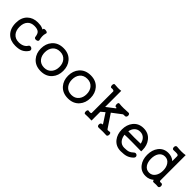

<svg xmlns="http://www.w3.org/2000/svg" viewBox="270 -1991 3279 3279"><g transform="rotate(45 1909.5 -352.0)"><path d="M321.3 -455.1Q393.6 -455.1 425.8 -426.8Q455.1 -401.4 462.9 -338.9Q462.9 -319.3 478.5 -309.6Q492.2 -301.8 511.7 -304.7Q531.2 -306.6 543 -317.4Q555.7 -329.1 551.8 -343.8Q542 -380.9 540 -419.9Q538.1 -463.9 548.8 -493.2Q558.6 -512.7 546.9 -524.4Q537.1 -535.2 515.6 -538.1Q495.1 -541 478.5 -537.1Q460.9 -531.2 462.9 -520.5Q462.9 -510.7 459 -509.8Q457 -509.8 447.3 -514.6L437.5 -519.5Q414.1 -530.3 383.8 -535.2Q354.5 -539.1 321.3 -539.1Q206.1 -539.1 133.8 -469.7Q57.6 -395.5 57.6 -265.6Q57.6 -127.9 136.7 -51.8Q209 17.6 327.1 17.6Q406.2 17.6 456.1 -2.9Q516.6 -27.3 560.5 -90.8Q572.3 -109.4 566.4 -127Q561.5 -142.6 544.9 -152.3Q528.3 -162.1 511.7 -159.2Q493.2 -157.2 485.4 -140.6Q465.8 -106.4 423.8 -85.9Q381.8 -66.4 327.1 -66.4Q244.1 -66.4 196.3 -121.1Q150.4 -173.8 150.4 -263.7Q150.4 -355.5 197.3 -406.2Q242.2 -455.1 321.3 -455.1Z M941.4 -539.1Q810.5 -539.1 736.3 -453.1Q669.9 -376 669.9 -259.8Q669.9 -145.5 736.3 -68.4Q810.5 17.6 941.4 17.6Q1071.3 17.6 1145.5 -68.4Q1211.9 -145.5 1211.9 -259.8Q1211.9 -376 1145.5 -453.1Q1071.3 -539.1 941.4 -539.1ZM941.4 -455.1Q1026.4 -455.1 1075.2 -395.5Q1118.2 -342.8 1118.2 -260.7Q1118.2 -180.7 1075.2 -127Q1026.4 -66.4 941.4 -66.4Q854.5 -66.4 805.7 -127Q763.7 -180.7 763.7 -260.7Q763.7 -342.8 805.7 -395.5Q853.5 -455.1 941.4 -455.1Z M1598.6 -539.1Q1467.8 -539.1 1393.6 -453.1Q1327.1 -376 1327.1 -259.8Q1327.1 -145.5 1393.6 -68.4Q1467.8 17.6 1598.6 17.6Q1728.5 17.6 1802.7 -68.4Q1869.1 -145.5 1869.1 -259.8Q1869.1 -376 1802.7 -453.1Q1728.5 -539.1 1598.6 -539.1ZM1598.6 -455.1Q1683.6 -455.1 1732.4 -395.5Q1775.4 -342.8 1775.4 -260.7Q1775.4 -180.7 1732.4 -127Q1683.6 -66.4 1598.6 -66.4Q1511.7 -66.4 1462.9 -127Q1420.9 -180.7 1420.9 -260.7Q1420.9 -342.8 1462.9 -395.5Q1510.7 -455.1 1598.6 -455.1Z M2062.5 -612.3V-94.7Q2062.5 -84 2039.1 -81.1Q2019.5 -80.1 1999 -85Q1985.4 -87.9 1978.5 -73.2Q1971.7 -61.5 1971.7 -43Q1971.7 -24.4 1978.5 -11.7Q1985.4 1 1999 -1Q2029.3 -2.9 2069.3 -2.9Q2109.4 -2.9 2152.3 -1V-213.9L2220.7 -271.5L2321.3 -117.2Q2334 -100.6 2333 -90.8Q2333 -82 2321.3 -85Q2306.6 -87.9 2296.9 -74.2Q2289.1 -61.5 2288.1 -43.9Q2288.1 -25.4 2295.9 -13.7Q2305.7 0 2324.2 -1Q2362.3 -3.9 2426.8 -3.9Q2480.5 -2.9 2506.8 -1Q2521.5 0 2530.3 -14.6Q2538.1 -27.3 2538.1 -44.9Q2538.1 -63.5 2530.3 -75.2Q2521.5 -87.9 2506.8 -85L2494.1 -83Q2475.6 -79.1 2467.8 -80.1Q2456.1 -81.1 2449.2 -90.8L2290 -329.1L2442.4 -445.3Q2452.1 -455.1 2462.9 -458Q2469.7 -460 2483.4 -459H2501Q2516.6 -458 2527.3 -471.7Q2536.1 -484.4 2536.1 -502Q2536.1 -520.5 2527.3 -532.2Q2516.6 -545.9 2501 -543Q2448.2 -538.1 2393.6 -538.1Q2330.1 -537.1 2287.1 -543Q2273.4 -546.9 2264.6 -534.2Q2257.8 -522.5 2257.8 -503.9Q2257.8 -485.4 2263.7 -472.7Q2269.5 -458 2280.3 -459Q2296.9 -459 2300.8 -455.1Q2306.6 -452.1 2298.8 -442.4L2152.3 -330.1V-718.8Q2118.2 -712.9 2076.2 -713.9Q2046.9 -714.8 1999 -718.8Q1985.4 -721.7 1978.5 -708Q1971.7 -696.3 1971.7 -677.7Q1971.7 -658.2 1978.5 -646.5Q1985.4 -631.8 1999 -633.8Q2023.4 -637.7 2039.1 -633.8Q2062.5 -628.9 2062.5 -612.3Z M2875 -539.1Q2755.9 -539.1 2687.5 -453.1Q2626 -375 2626 -259.8Q2626 -146.5 2687.5 -68.4Q2755.9 17.6 2875 17.6Q2957 17.6 3007.8 1Q3063.5 -17.6 3111.3 -64.5Q3127 -81.1 3126 -99.6Q3125 -115.2 3112.3 -127.9Q3099.6 -139.6 3083 -140.6Q3064.5 -141.6 3050.8 -127Q3013.7 -91.8 2981.4 -80.1Q2945.3 -66.4 2875 -66.4Q2807.6 -66.4 2765.6 -116.2Q2730.5 -159.2 2721.7 -228.5Q2760.7 -232.4 2897.5 -231.4Q2982.4 -231.4 3124 -228.5L3125 -259.8Q3125 -375 3062.5 -453.1Q2994.1 -539.1 2875 -539.1ZM2875 -455.1Q2939.5 -455.1 2980.5 -411.1Q3014.6 -374 3025.4 -315.4Q2950.2 -312.5 2876 -312.5Q2811.5 -312.5 2726.6 -315.4Q2736.3 -375 2771.5 -412.1Q2811.5 -455.1 2875 -455.1Z M3617.2 -605.5V-486.3Q3591.8 -511.7 3550.8 -526.4Q3512.7 -539.1 3472.7 -539.1Q3360.4 -539.1 3295.9 -454.1Q3237.3 -377 3237.3 -259.8Q3237.3 -145.5 3295.9 -68.4Q3360.4 17.6 3472.7 17.6Q3519.5 17.6 3558.6 1Q3588.9 -11.7 3614.3 -32.2Q3618.2 -37.1 3620.1 -35.2Q3621.1 -34.2 3622.1 -28.3Q3624 -16.6 3627.9 -11.7Q3635.7 -2.9 3653.3 -3.9Q3681.6 -6.8 3706.1 -6.8Q3730.5 -6.8 3749 -3.9Q3764.6 -2 3775.4 -15.6Q3784.2 -28.3 3784.2 -46.9Q3784.2 -66.4 3775.4 -78.1Q3764.6 -91.8 3749 -88.9Q3726.6 -85.9 3716.8 -90.8Q3707 -96.7 3707 -110.4V-720.7Q3667 -712.9 3612.3 -712.9Q3558.6 -712.9 3503.9 -718.8Q3486.3 -720.7 3475.6 -707Q3466.8 -694.3 3466.8 -674.8Q3466.8 -656.2 3475.6 -644.5Q3486.3 -630.9 3503.9 -633.8Q3565.4 -637.7 3586.9 -633.8Q3617.2 -627.9 3617.2 -605.5ZM3475.6 -455.1Q3544.9 -455.1 3585 -396.5Q3622.1 -342.8 3622.1 -259.8Q3622.1 -178.7 3585 -125Q3544.9 -66.4 3475.6 -66.4Q3406.2 -66.4 3366.2 -125Q3331.1 -178.7 3331.1 -259.8Q3331.1 -342.8 3366.2 -396.5Q3406.2 -455.1 3475.6 -455.1Z"/></g></svg>

Font: Gungsuh
Style: Regular
Weight: 400
Version: Version 2.21